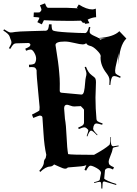

<svg xmlns="http://www.w3.org/2000/svg" viewBox="-48 -979 823 1151"><path d="M433.6 -855 392.6 -854H352.5Q278.3 -854 215.3 -857.9Q215.3 -856.4 202.6 -833L175.8 -846.2Q187.5 -867.2 188.5 -872.1Q184.6 -874 184.6 -874L177.7 -875.5L153.3 -877L154.8 -904.3H175.8Q188.5 -904.3 189.5 -905.3L196.8 -912.1L200.7 -919.9Q200.7 -926.8 191.4 -947.3L221.7 -959Q228.5 -941.4 232.4 -936.8Q236.3 -932.1 241.7 -932.1H355.5Q366.2 -932.1 387.9 -930.7Q409.7 -929.2 419.4 -929.2Q415 -930.7 412.6 -933.1L424.3 -952.1Q470.7 -922.4 506.3 -922.4Q512.7 -922.4 526.4 -927.2L528.3 -876Q503.4 -874.5 477.5 -861.3L487.8 -840.3L463.4 -835.9L455.6 -845.2L450.7 -840.3L437.5 -855ZM206.5 -272.9Q206.5 -286.1 189.5 -286.1Q186.5 -286.1 151.4 -272L143.6 -292Q188.5 -314 188.5 -317.9L189.5 -336.9Q189.9 -341.8 180.4 -433.8Q170.9 -525.9 171.4 -558.1Q168 -568.4 162.1 -572.8Q156.2 -577.1 140.6 -577.1L126.5 -576.2L125.5 -590.8Q156.2 -591.8 161.6 -600.6Q168.5 -611.8 168.5 -627.9Q168.5 -644 157.5 -663.1Q146.5 -682.1 135.7 -682.1Q125 -682.1 108.4 -674.8L103.5 -687Q123 -695.3 128.7 -700.2Q134.3 -705.1 134.3 -712.9Q129.4 -721.2 121.6 -721.2L49.3 -719.2Q40 -719.2 33 -713.4Q25.9 -707.5 13.7 -686L5.4 -689.9Q20.5 -715.8 20.5 -723.1Q20.5 -730.5 18.8 -735.4Q17.1 -740.2 14.2 -746.8Q11.2 -753.4 9.8 -759.8Q5.4 -775.4 -28.3 -795.9L-23.4 -803.2Q5.4 -784.2 15.4 -784.2Q25.4 -784.2 42.5 -787.4Q59.6 -790.5 137.7 -792.5Q215.8 -794.4 221.7 -794.9L219.2 -793.9Q229 -794.9 233.4 -796.9Q243.7 -801.8 245.6 -833H261.2Q261.2 -799.3 270 -795.9Q284.7 -789.1 356.2 -784.9Q427.7 -780.8 462.4 -780.8Q476.1 -780.8 485.4 -817.9L493.7 -815.9Q489.3 -799.8 489.3 -790Q489.3 -780.3 497.8 -774.2Q506.3 -768.1 521.2 -761.7Q536.1 -755.4 542.5 -751Q632.3 -756.8 667.5 -792L709.5 -748Q667 -707 662.6 -591.8V-660.2Q660.6 -643.6 651.6 -607.4Q642.6 -571.3 642.1 -556.6Q641.6 -542 647.2 -536.4Q652.8 -530.8 675.3 -520L672.4 -512.2Q647.9 -522.9 639.6 -522.9Q631.3 -522.9 627.9 -520.5Q617.2 -513.2 613.3 -469.2L607.4 -470.2Q608.4 -481 608.4 -494.9Q608.4 -508.8 603.8 -518.8Q599.1 -528.8 589.8 -541Q554.7 -585.9 554.7 -633.8L555.7 -643.1Q555.7 -654.8 533 -677.5Q510.3 -700.2 492.7 -703.9Q475.1 -707.5 468.3 -720.2Q461.4 -712.9 447 -712.9Q432.6 -712.9 398.2 -721.4Q363.8 -730 340.3 -730Q284.7 -730 284.7 -709Q288.1 -686.5 292.2 -660.2Q296.4 -633.8 299.8 -609.6Q303.2 -585.4 304.2 -573.5Q305.2 -561.5 307.1 -542Q310.5 -507.3 310.5 -478.8Q310.5 -450.2 310.1 -436.5Q309.6 -422.9 323.2 -422.9L440.4 -412.1Q451.2 -412.1 455.6 -430.7Q460 -449.2 461.9 -478.3Q463.9 -507.3 467 -517.6Q470.2 -527.8 470.2 -537.6Q470.2 -547.4 459.5 -576.2L467.3 -579.1Q481.4 -542.5 501 -528.8Q520 -515.6 523.7 -508.1Q527.3 -500.5 527.3 -486.8L524.4 -394Q524.4 -328.1 530.3 -265.1Q530.3 -257.3 537.1 -252Q543.9 -246.6 567.4 -238.8L564.5 -231Q537.1 -238.8 531.2 -238.8Q512.7 -238.8 510.3 -207Q510.3 -197.3 536.6 -170.9L533.7 -168Q507.3 -195.8 499.5 -195.8H497.6Q488.3 -195.8 475.6 -161.1L471.7 -163.1Q481.4 -191.9 481.4 -196.8Q481.4 -201.7 478.5 -203.1L470.2 -210.9Q463.9 -215.8 456.5 -215.8Q449.2 -215.8 424.3 -205.1L420.4 -213.9Q443.4 -223.6 449.5 -229.5Q455.6 -235.4 455.6 -244.1V-320.8Q455.6 -323.7 446 -333Q436.5 -342.3 436.5 -342.8L396.5 -340.8Q388.7 -340.3 373.8 -345.7Q358.9 -351.1 353.5 -351.1Q336.4 -351.1 336.4 -329.1L341.3 -267.1Q348.1 -231 351.1 -160.2Q354 -89.4 360.4 -55.2Q379.4 -50.8 515.6 -50.8Q521.5 -54.2 534.9 -61.8Q548.3 -69.3 555.7 -73.7Q563 -78.1 573.7 -85Q591.8 -96.7 608.4 -110.8Q613.3 -119.6 614.3 -157.2H617.7L616.2 -134.8Q616.2 -102.1 631.3 -102.1Q635.7 -102.1 662.6 -106.9L663.6 -102.1Q632.3 -95.7 629.6 -92.5Q627 -89.4 626.2 -81.1Q625.5 -72.8 614.5 -46.4Q603.5 -20 603.5 -8.5Q603.5 2.9 609.6 9.3Q615.7 15.6 635.3 23.9L629.4 37.1Q615.2 28.8 602.3 28.8Q589.4 28.8 581.5 40L576.7 90.8Q576.7 95.2 599.6 105.7Q622.6 116.2 649.4 124L648.4 129.9L577.6 108.9Q570.8 108.9 569.3 112.3Q567.9 115.7 567.4 116.2L565.4 151.9L559.6 150.9Q559.1 145 559.1 137Q559.1 128.9 558.8 125.2Q558.6 121.6 557.6 117.7Q556.6 110.8 549.6 110.8Q542.5 110.8 516.6 118.2L515.6 113.8Q545.4 105.5 547.9 102.3Q550.3 99.1 550.3 96.2L557.6 58.1Q557.6 43.5 532 28.8Q506.3 14.2 493.7 14.2Q483.4 14.2 468.3 43.9L458.5 39.1Q460.9 31.2 465.3 21.5Q469.7 11.7 470.2 8.8Q467.3 16.6 417.2 20Q367.2 23.4 358.4 24.9Q352.5 32.2 342.3 32.2Q332 32.2 307.9 20.8Q283.7 9.3 276.4 6.8Q265.6 19 252 19.5Q224.6 20.5 193.4 51.8L187.5 44.9Q188.5 43 196.5 34.2Q204.6 25.4 209.7 14.4Q214.8 3.4 214.8 -2.9Q214.8 -20 225.6 -30.8L227.5 -40L229.5 -50.8Q217.3 -104.5 212.9 -178Q208.5 -251.5 206.5 -272.9ZM545.4 -749 553.2 -741.2Q565.4 -747.1 584.5 -747.1ZM133.3 -714.8 134.3 -713.9Z"/></svg>

Font: Eater
Style: Regular
Weight: 400
Version: Version 001.002